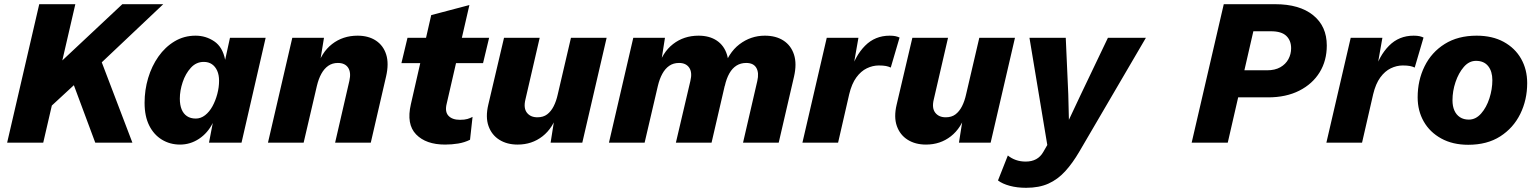

<svg xmlns="http://www.w3.org/2000/svg" viewBox="-20 -680 7332 915"><path d="M14 0 167 -660H339L277 -392L563 -660H758L465 -383L611 0H434L332 -274L227 -177L186 0Z M838 9Q790 9 751.5 -14.5Q713 -38 691 -82Q669 -126 669 -190Q669 -251 686 -308Q703 -365 735 -410.5Q767 -456 812 -483Q857 -510 912 -510Q961 -510 1001 -483Q1041 -456 1053 -395L1076 -500H1246L1131 0H976L994 -94Q970 -46 928.5 -18.5Q887 9 838 9ZM913 -115Q937 -115 957.5 -131Q978 -147 992.5 -173.5Q1007 -200 1015.5 -232Q1024 -264 1024 -295Q1024 -323 1015 -343Q1006 -363 990 -374Q974 -385 951 -385Q915 -385 889.5 -357Q864 -329 850.5 -288.5Q837 -248 837 -210Q837 -180 845.5 -159Q854 -138 871 -126.5Q888 -115 913 -115Z M1257 0 1373 -500H1524L1498 -341L1490 -355Q1511 -430 1562.5 -470Q1614 -510 1684 -510Q1736 -510 1771.5 -486.5Q1807 -463 1820.5 -420Q1834 -377 1820 -316L1747 0H1577L1645 -295Q1654 -335 1639 -357.5Q1624 -380 1590 -380Q1564 -380 1544.5 -366.5Q1525 -353 1511.5 -328.5Q1498 -304 1490 -270L1427 0Z M2101 9Q2010 9 1963 -39.5Q1916 -88 1938 -183L2035 -608L2217 -656L2109 -187Q2099 -148 2117 -128.5Q2135 -109 2172 -109Q2194 -109 2207.5 -113Q2221 -117 2232 -123L2220 -14Q2194 -1 2163.5 4Q2133 9 2101 9ZM1893 -379 1922 -500H2311L2282 -379Z M2447 9Q2396 9 2359.5 -14Q2323 -37 2308 -79.5Q2293 -122 2307 -181L2382 -500H2552L2484 -206Q2474 -165 2491 -143Q2508 -121 2541 -121Q2569 -121 2587.5 -135Q2606 -149 2618.5 -173.5Q2631 -198 2638 -230L2701 -500H2871L2755 0H2604L2629 -159L2638 -144Q2616 -70 2565.5 -30.5Q2515 9 2447 9Z M2882 0 2998 -500H3149L3124 -341L3115 -355Q3136 -430 3187.5 -470Q3239 -510 3309 -510Q3361 -510 3396 -486.5Q3431 -463 3444.5 -419.5Q3458 -376 3444 -315L3371 0H3201L3270 -294Q3280 -335 3264.5 -357.5Q3249 -380 3216 -380Q3189 -380 3169.5 -366.5Q3150 -353 3136.5 -328.5Q3123 -304 3115 -270L3052 0ZM3521 0 3589 -294Q3598 -333 3584.5 -356.5Q3571 -380 3536 -380Q3510 -380 3490 -367.5Q3470 -355 3456 -330.5Q3442 -306 3434 -270L3425 -345Q3450 -428 3504 -469Q3558 -510 3625 -510Q3678 -510 3714 -486.5Q3750 -463 3764 -419.5Q3778 -376 3764 -315L3691 0Z M3804 0 3920 -500H4071L4039 -318L4032 -335Q4055 -414 4102.5 -462Q4150 -510 4220 -510Q4237 -510 4248 -507.5Q4259 -505 4267 -501L4225 -358Q4215 -363 4202 -365.5Q4189 -368 4168 -368Q4139 -368 4111 -354.5Q4083 -341 4061 -311Q4039 -281 4027 -231L3974 0Z M4393 9Q4342 9 4305.5 -14Q4269 -37 4254 -79.5Q4239 -122 4253 -181L4328 -500H4498L4430 -206Q4420 -165 4437 -143Q4454 -121 4487 -121Q4515 -121 4533.5 -135Q4552 -149 4564.5 -173.5Q4577 -198 4584 -230L4647 -500H4817L4701 0H4550L4575 -159L4584 -144Q4562 -70 4511.5 -30.5Q4461 9 4393 9Z M4870 215Q4827 215 4792 205.5Q4757 196 4736 180L4783 61Q4800 75 4821.5 82.5Q4843 90 4868 90Q4897 90 4918 78.5Q4939 67 4952 44L4971 11L4886 -500H5059L5071 -231L5074 -109L5130 -228L5260 -500H5441L5124 42Q5092 97 5056.5 136Q5021 175 4976.5 195Q4932 215 4870 215Z M5659 0 5812 -660H6057Q6173 -660 6238 -607.5Q6303 -555 6303 -463Q6303 -391 6269 -335.5Q6235 -280 6172 -248Q6109 -216 6023 -216H5800L5830 -345H6018Q6056 -345 6081.5 -359.5Q6107 -374 6120 -398Q6133 -422 6133 -450Q6133 -487 6110 -509Q6087 -531 6037 -531H5953L5831 0Z M6301 0 6417 -500H6568L6536 -318L6529 -335Q6552 -414 6599.5 -462Q6647 -510 6717 -510Q6734 -510 6745 -507.5Q6756 -505 6764 -501L6722 -358Q6712 -363 6699 -365.5Q6686 -368 6665 -368Q6636 -368 6608 -354.5Q6580 -341 6558 -311Q6536 -281 6524 -231L6471 0Z M6977 10Q6903 10 6848.5 -20Q6794 -50 6765 -101Q6736 -152 6736 -216Q6736 -297 6769 -364Q6802 -431 6865 -470.5Q6928 -510 7017 -510Q7092 -510 7146 -480.5Q7200 -451 7229 -400Q7258 -349 7258 -284Q7258 -204 7225 -137Q7192 -70 7129.5 -30Q7067 10 6977 10ZM6980 -110Q7013 -110 7038.5 -139Q7064 -168 7078 -211.5Q7092 -255 7092 -298Q7092 -340 7072 -365Q7052 -390 7014 -390Q6981 -390 6956 -361Q6931 -332 6916.5 -289Q6902 -246 6902 -202Q6902 -174 6911 -153.5Q6920 -133 6937.5 -121.5Q6955 -110 6980 -110Z"/></svg>

Font: Kantumruy Pro
Style: Italic
Weight: 400
Italic angle: -13°
Designer: Sovichet Tep
Foundry: Sovichet Tep
Version: Version 1.002